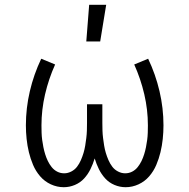

<svg xmlns="http://www.w3.org/2000/svg" viewBox="-20 -773 790 801"><path d="M246 8Q218 8 192 -4Q166 -16 147.5 -37.5Q129 -59 118 -85Q107 -111 100.5 -138Q94 -165 91 -193.5Q88 -222 88 -250Q88 -322 104.5 -392.5Q121 -463 152 -528L210 -504Q183 -444 168 -379.5Q153 -315 153 -250Q153 -235 153.5 -219.5Q154 -204 156 -189Q158 -174 161 -159Q164 -144 168.5 -129.5Q173 -115 179.5 -101.5Q186 -88 195.5 -76Q205 -64 218.5 -57Q232 -50 248 -50Q263 -50 277.5 -57.5Q292 -65 301.5 -77.5Q311 -90 317.5 -105Q324 -120 328.5 -135Q333 -150 335.5 -165.5Q338 -181 340 -197Q342 -213 342.5 -228.5Q343 -244 343 -260V-338H407V-260Q407 -244 407.5 -228.5Q408 -213 410 -197Q412 -181 414.5 -165.5Q417 -150 421.5 -135Q426 -120 432.5 -105Q439 -90 448.5 -77.5Q458 -65 472.5 -57.5Q487 -50 502 -50Q518 -50 531.5 -57Q545 -64 554.5 -76Q564 -88 570.5 -101.5Q577 -115 581.5 -129.5Q586 -144 589 -159Q592 -174 594 -189Q596 -204 596.5 -219.5Q597 -235 597 -250Q597 -315 582 -379.5Q567 -444 540 -504L598 -528Q629 -463 645.5 -392.5Q662 -322 662 -250Q662 -222 659 -193.5Q656 -165 649.5 -138Q643 -111 632 -85Q621 -59 602.5 -37.5Q584 -16 558 -4Q532 8 504 8Q480 8 457.5 -1.5Q435 -11 419 -28.5Q403 -46 392.5 -67.5Q382 -89 375 -112Q368 -89 357.5 -67.5Q347 -46 331 -28.5Q315 -11 292.5 -1.5Q270 8 246 8ZM340 -600 352 -753H423L398 -600Z"/></svg>

Font: Iosevka Etoile Light
Style: Regular
Weight: 300
Designer: Belleve Invis
Foundry: Belleve Invis
Version: Version 25.0.1; ttfautohint (v1.8.4)